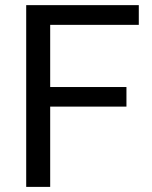

<svg xmlns="http://www.w3.org/2000/svg" viewBox="-20 -731 593 751"><path d="M474.6 -314H176.3V0H82.5V-710.9H522.9V-633.8H176.3V-390.6H474.6Z"/></svg>

Font: Nahid FD
Style: FD
Weight: 400
Foundry: DejaVu fonts team - Redesigned by Saber Rastikerdar
Version: Version 0.3.0